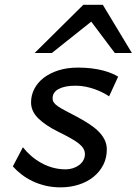

<svg xmlns="http://www.w3.org/2000/svg" viewBox="-20 -786 582 818"><path d="M444.8 -375.5Q434.6 -382.8 419.4 -390.6Q404.3 -398.4 385.7 -405.3Q367.2 -412.1 345.9 -416.5Q324.7 -420.9 302.2 -420.9Q256.3 -420.9 230.2 -407Q204.1 -393.1 204.1 -367.7Q204.1 -356.9 209.7 -348.9Q215.3 -340.8 227.5 -332.5Q239.7 -324.2 259 -314.2Q278.3 -304.2 305.7 -289.6Q332.5 -275.4 356.2 -260.3Q379.9 -245.1 397.5 -228.3Q415 -211.4 425 -191.9Q435.1 -172.4 435.1 -149.4Q435.1 -112.8 419.7 -83Q404.3 -53.2 377.7 -32Q351.1 -10.7 315.2 0.7Q279.3 12.2 238.3 12.2Q203.1 12.2 173.1 4.9Q143.1 -2.4 117.7 -14.6Q92.3 -26.9 71.5 -43Q50.8 -59.1 34.7 -77.1L77.6 -158.7Q93.3 -138.7 113 -121.6Q132.8 -104.5 155.8 -91.8Q178.7 -79.1 204.8 -71.8Q231 -64.5 259.8 -64.5Q275.9 -64.5 290.8 -69.3Q305.7 -74.2 317.1 -82.8Q328.6 -91.3 335.2 -103.3Q341.8 -115.2 341.8 -129.4Q341.8 -141.6 335.7 -152.3Q329.6 -163.1 316.2 -174.1Q302.7 -185.1 280.8 -197.3Q258.8 -209.5 227.5 -225.1Q173.8 -251.5 143.1 -281.7Q112.3 -312 112.3 -349.6Q112.3 -379.9 126 -406.7Q139.6 -433.6 165.5 -453.9Q191.4 -474.1 228.5 -486.1Q265.6 -498 312.5 -498Q344.7 -498 371.3 -494.6Q397.9 -491.2 419.2 -485.6Q440.4 -480 456.3 -473.1Q472.2 -466.3 483.4 -459.5ZM127.4 -560.1 335 -765.6H418L542 -560.1H469.2L368.7 -693.8L200.7 -560.1Z"/></svg>

Font: Andika New Basic
Style: Italic
Weight: 400
Italic angle: -14°
Designer: Victor Gaultney, Annie Olsen, Julie Remington, Don Collingsworth, Eric Hays
Foundry: SIL International
Version: Version 5.500